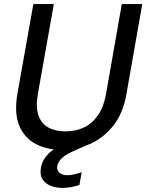

<svg xmlns="http://www.w3.org/2000/svg" viewBox="-20 -720 715 938"><path d="M281 12Q208 12 153 -17.5Q98 -47 73.5 -107.5Q49 -168 65 -262L143 -700H243L165 -261Q154 -198 167.5 -157.5Q181 -117 215.5 -97.5Q250 -78 299 -78Q350 -78 390.5 -97.5Q431 -117 459 -157.5Q487 -198 498 -261L575 -700H675L598 -262Q582 -168 534.5 -107.5Q487 -47 421.5 -17.5Q356 12 281 12ZM286 198Q253 198 227 187.5Q201 177 187.5 155.5Q174 134 180 99Q184 74 200 51Q216 28 247 6.5Q278 -15 329 -35L383 -57L398 -8L337 19Q299 36 281.5 53.5Q264 71 260 90Q256 111 270 123.5Q284 136 309 136Q324 136 342.5 132Q361 128 379 121L368 184Q349 190 328 194Q307 198 286 198Z"/></svg>

Font: DM Sans 9pt Medium
Style: Italic
Weight: 500
Italic angle: -10°
Version: Version 4.004;gftools[0.9.30]